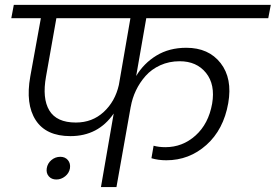

<svg xmlns="http://www.w3.org/2000/svg" viewBox="-20 -760 1120 780"><path d="M288.1 -262.2Q355 -262.2 401.4 -305.2Q447.8 -348.1 462.9 -415L509.8 -686H209L167 -449.2Q150.9 -360.4 180.4 -311.3Q210 -262.2 288.1 -262.2ZM25.9 -686 36.1 -740.2H1080.1L1069.8 -686H574.2L533.2 -451.2Q564 -502.9 615.7 -534.4Q667.5 -565.9 736.8 -565.9Q827.6 -565.9 876.2 -503.7Q924.8 -441.4 907.2 -340.8Q888.2 -233.4 818.4 -171.1Q748.5 -108.9 655.8 -108.9Q622.6 -108.9 595.2 -117.2L604 -168Q625.5 -162.1 651.9 -162.1Q721.7 -162.1 774.4 -209.5Q827.1 -256.8 841.8 -338.9Q855 -416.5 816.9 -463.9Q778.8 -511.2 710 -511.2Q667 -511.2 631.1 -494.9Q595.2 -478.5 571.3 -451.4Q547.4 -424.3 532.2 -392.3Q517.1 -360.4 511.2 -326.2V-327.1L453.1 0H390.1L441.9 -298.8Q378.9 -207 266.1 -207Q167 -207 125 -272Q83 -336.9 103 -449.2L146 -686ZM169.9 -76.2Q172.9 -96.2 188.7 -109.6Q204.6 -123 225.1 -123Q244.6 -123 255.9 -109.6Q267.1 -96.2 264.2 -76.2Q260.7 -56.6 244.6 -43.7Q228.5 -30.8 209 -30.8Q189.5 -30.8 178.2 -43.7Q167 -56.6 169.9 -76.2Z"/></svg>

Font: SVN-Poppins Light
Style: Italic
Weight: 300
Italic angle: -10°
Designer: Ninad Kale (Devanagari), Jonny Pinhorn (Latin)
Foundry: Indian Type Foundry
Version: Version 3.002 2017